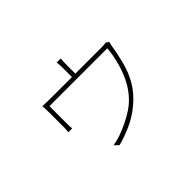

<svg xmlns="http://www.w3.org/2000/svg" viewBox="-113 -868 1203 1203"><g transform="rotate(-45 488.5 -266.5)"><path d="M496.1 -543.9V-434.6H465.8V-543.9Q465.8 -567.4 462.9 -588.9H499Q496.1 -574.2 496.1 -543.9ZM779.3 -415Q771.5 -359.4 753.9 -292.5Q736.3 -225.6 706.1 -172.9Q664.1 -98.6 583 -38.6Q502 21.5 375 55.7L347.7 29.3Q362.3 27.3 380.9 22.5Q399.4 17.6 413.1 13.7Q502.9 -18.6 567.9 -62.5Q632.8 -106.4 676.8 -181.6Q708 -235.4 727.1 -304.2Q746.1 -373 750 -427.7H237.3V-264.6Q237.3 -240.2 240.2 -228.5H205.1Q208 -252 208 -264.6V-400.4Q208 -414.1 207.5 -429.7Q207 -445.3 205.1 -459Q242.2 -457 276.4 -457H725.6Q750 -457 767.6 -460L787.1 -448.2Q784.2 -436.5 783.2 -431.2Q782.2 -425.8 779.3 -415Z"/></g></svg>

Font: Min Sans VF VF
Style: Regular
Weight: 400
Designer: Jinseong-Kim, NotoSansCJK, Nunito
Foundry: Jinseong-Kim
Version: Version 1.420;Glyphs 3.1.2 (3151)